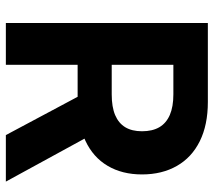

<svg xmlns="http://www.w3.org/2000/svg" viewBox="-58 -690 747 672"><g transform="rotate(90 316.0 -353.5)"><path d="M59.9 -707H336.6Q416.5 -707 473.5 -678.9Q530.5 -650.7 560.2 -598.6Q590 -546.5 590 -476.5Q590 -407 559.9 -356.2Q529.9 -305.3 471.9 -278.3Q413.8 -251.2 333.2 -251.2H145.9V-370.5H309.9Q354 -370.5 382.3 -382.5Q410.6 -394.5 424.8 -417.9Q438.9 -441.3 438.9 -476.5Q438.9 -512.8 424.8 -537.1Q410.6 -561.4 381.8 -573.9Q353 -586.3 309.5 -586.3H206.4V0H59.9ZM615.1 0H452.3L280.9 -321.3H439.6Z"/></g></svg>

Font: Pretendard GOV Variable
Style: Regular
Weight: 400
Designer: Base glyphs from Inter by Rasmus Andersson; Hangul glyphs from Noto Sans CJK(Source Han Sans) by Jang Soo-young and Kang
Foundry: Kil Hyung-jin
Version: Version 1.307;Glyphs 3.2 (3192)